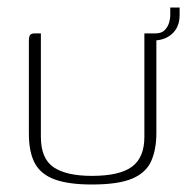

<svg xmlns="http://www.w3.org/2000/svg" viewBox="-20 -488 499 512"><path d="M89 -399V-123Q89 -65 123 -42Q157 -19 225 -19Q299 -19 332 -43.5Q365 -68 365 -123V-399Q366 -399 368 -399Q370 -399 372.5 -399Q375 -399 377 -399Q379 -399 380 -399Q388 -399 391.5 -397.5Q395 -396 396 -392Q397 -388 397 -379V-134Q397 -89 383 -58Q369 -27 332 -11.5Q295 4 225 4Q163 4 126 -9.5Q89 -23 73 -52.5Q57 -82 57 -132V-379Q57 -391 60.5 -395Q64 -399 73 -399Q77 -399 81 -399Q85 -399 89 -399ZM379 -380 374 -399H395Q411 -399 419.5 -408Q428 -417 431 -428Q434 -439 434 -445V-468H459V-448Q459 -415 437.5 -396.5Q416 -378 379 -380Z"/></svg>

Font: Genos Thin ExtraLight
Style: Regular
Weight: 250
Version: Version 1.010